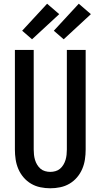

<svg xmlns="http://www.w3.org/2000/svg" viewBox="-20 -1003 540 1031"><path d="M250 8Q223 8 196.5 2.5Q170 -3 147 -16.5Q124 -30 106.5 -50.5Q89 -71 78.5 -95.5Q68 -120 64 -146.5Q60 -173 60 -200V-735H161V-200Q161 -186 162.5 -172Q164 -158 168 -144.5Q172 -131 179.5 -118.5Q187 -106 197.5 -97Q208 -88 222 -84Q236 -80 250 -80Q264 -80 278 -84Q292 -88 302.5 -97Q313 -106 320.5 -118.5Q328 -131 332 -144.5Q336 -158 337.5 -172Q339 -186 339 -200V-735H440V-200Q440 -173 436 -146.5Q432 -120 421.5 -95.5Q411 -71 393.5 -50.5Q376 -30 353 -16.5Q330 -3 303.5 2.5Q277 8 250 8ZM322 -792 269 -838 403 -983 468 -927ZM152 -792 99 -838 233 -983 298 -927Z"/></svg>

Font: Iosevka Custom Semibold
Style: Regular
Weight: 600
Designer: Belleve Invis
Foundry: Belleve Invis
Version: Version 27.0.2; ttfautohint (v1.8.4)